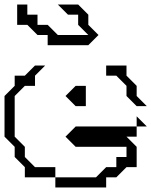

<svg xmlns="http://www.w3.org/2000/svg" viewBox="-20 -785 670 850"><path d="M450 -450V-495H540V-450L585 -405V-360L630 -315H585L540 -360V-405L495 -450ZM90 0V-45L45 -90V-135L0 -180V-360L45 -405V-450H90L135 -495H180L135 -450V-405H90L45 -360V-180L90 -135V-90L135 -45H225V0ZM315 -315 270 -360 315 -405H360V-315ZM585 -225V-270L630 -225ZM225 45V0H405L450 -45H495V-90H540V-135H315L270 -180L315 -225H585V-180H540L585 -135V-45H540L495 0H450V45ZM191 -585V-630H146L101 -675H56V-765H101V-720H146V-675H191L236 -630H371L326 -675V-720H281L236 -765H326L371 -720V-675L416 -630L371 -585Z"/></svg>

Font: Rubik Iso
Style: Regular
Weight: 400
Designer: Hubert and Fischer, NaN
Foundry: Hubert and Fischer, NaN
Version: Version 2.200